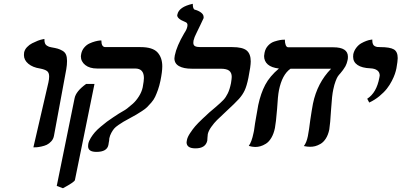

<svg xmlns="http://www.w3.org/2000/svg" viewBox="-20 -770 2114 1011"><path d="M155.8 5.9 234.9 -335.9Q238.8 -353.5 238.8 -367.2Q238.8 -387.7 227.5 -396Q216.3 -404.3 190.9 -409.2Q152.3 -415 129.2 -434.3Q106 -453.6 106 -480Q106 -489.3 106.9 -493.2Q109.9 -508.8 122.1 -521.7Q134.3 -534.7 149.4 -542.2Q164.6 -549.8 179.2 -555.7Q193.4 -561 204.1 -563L213.9 -564.9V-561Q213.9 -549.3 217 -541.5Q220.2 -533.7 227.1 -529.5Q233.9 -525.4 238 -523.9Q242.2 -522.5 250 -521Q272.5 -517.1 284.2 -513.7Q295.9 -510.3 309.1 -502.7Q322.3 -495.1 327.6 -482.2Q333 -469.2 333 -449.2Q333 -428.7 329.1 -405.8L264.2 -55.2Q261.2 -38.1 250 -25.9Q238.8 -13.7 226.6 -7.8Q214.4 -2 198 1.5Q181.6 4.9 173.3 5.4Q165 5.9 155.8 5.9Z M311.5 221.2 278.8 209 372.6 -252Q379.4 -289.1 433.6 -328.1H477.5L374.5 178.2Q372.1 188.5 311.5 221.2ZM555.7 -42Q555.7 -41 555.2 -36.6Q554.7 -32.2 554.7 -29.8Q554.2 -26.9 552.7 -19Q551.3 -11.2 550.8 -6.8Q543.5 29.8 487.8 29.8Q443.8 29.8 443.8 0Q443.8 -8.3 444.8 -12.2Q447.8 -27.3 458 -43.9Q468.3 -60.5 480 -74Q491.7 -87.4 511 -103.5Q530.3 -119.6 543.2 -129.4Q556.2 -139.2 577.6 -153.3L606 -171.9L629.9 -186Q637.7 -189.9 649.7 -199Q661.6 -208 679.2 -223.6Q696.8 -239.3 711.4 -262.5Q726.1 -285.6 731.4 -310.1Q737.8 -344.7 737.8 -358.9Q737.8 -409.2 691.9 -409.2H491.7Q452.1 -409.2 429 -427.5Q405.8 -445.8 405.8 -474.1Q405.8 -477.1 407.7 -486.8Q411.6 -505.9 423.8 -520Q436 -534.2 450.9 -541Q465.8 -547.9 480.2 -551.8Q494.6 -555.7 504.4 -556.6L513.7 -557.1Q513.7 -522 534.7 -522H719.7Q783.7 -522 809.1 -494.4Q834.5 -466.8 834.5 -420.9Q834.5 -392.1 824.7 -344.2Q819.3 -318.4 811.8 -297.1Q804.2 -275.9 796.9 -260.3Q789.6 -244.6 776.9 -230Q764.2 -215.3 754.9 -206.1Q745.6 -196.8 727.5 -185.1Q709.5 -173.3 697.8 -166.5L662.6 -147Q639.2 -134.3 629.6 -128.7Q620.1 -123 604 -112.1Q587.9 -101.1 580.8 -92.5Q573.7 -84 566.4 -70.8Q559.1 -57.6 555.7 -42Z M999 -556.2Q998 -552.2 998 -544.9Q998 -531.2 1007.6 -526.6Q1017.1 -522 1035.2 -522H1203.1Q1257.3 -522 1278.8 -504.2Q1300.3 -486.3 1300.3 -446.8Q1300.3 -421.9 1288.1 -360.8Q1279.3 -317.4 1268.3 -293.9Q1257.3 -270.5 1238.3 -249.3Q1219.2 -228 1168.5 -181.2Q1136.7 -151.9 1122.6 -137.7Q1107.4 -122.6 1092.8 -102.1Q1078.1 -81.5 1074.2 -64Q1072.3 -46.4 1072.3 -43.9Q1072.3 -40.5 1071.8 -35.2Q1071.3 -29.8 1071.3 -28.8Q1062 11.2 1009.3 11.2Q962.4 11.2 962.4 -21Q962.4 -25.4 964.4 -33.2Q967.3 -48.3 981 -69.1Q994.6 -89.8 1008.1 -105.5Q1021.5 -121.1 1047.4 -145.5L1082 -177.7L1114.3 -205.1Q1144.5 -231 1157 -244.4Q1169.4 -257.8 1179.4 -278.3Q1189.5 -298.8 1196.3 -332Q1200.2 -356.4 1200.2 -365.2Q1200.2 -386.7 1187 -397.5Q1173.8 -408.2 1141.1 -408.2H990.2Q946.8 -408.2 922.6 -421.9Q898.4 -435.5 898.4 -462.9Q898.4 -468.3 900.4 -478Q910.2 -527.3 950.2 -595.2Q963.4 -614.7 966.3 -629.9Q967.3 -632.8 967.3 -638.2Q967.3 -650.4 954.1 -654.8Q913.1 -670.9 913.1 -689.9Q913.1 -690.4 913.6 -691.7Q914.1 -692.9 914.1 -693.8Q921.9 -733.9 995.1 -750Q995.1 -722.7 1005.4 -719.2Q1024.4 -714.4 1038.3 -704.1Q1052.2 -693.8 1052.2 -680.2V-674.8Q1051.3 -672.4 1035.2 -638.7Q1020 -606.9 1015.1 -597.2Q1002.9 -573.7 999 -556.2Z M1734.9 -298.8Q1728 -268.1 1723.6 -196.8Q1718.8 -116.2 1713.9 -87.9Q1708 -59.6 1695.6 -40.3Q1683.1 -21 1667.5 -12.2Q1651.9 -3.4 1639.2 -0.2Q1626.5 2.9 1612.8 2.9Q1606 2.9 1597.9 2Q1589.8 1 1585 0L1580.1 -1Q1594.2 -19 1601.1 -53.2Q1607.4 -85.4 1613.8 -138.2Q1621.6 -190.9 1627.9 -224.1Q1650.4 -333.5 1723.6 -408.2H1509.8Q1465.3 -377.4 1448.7 -293.9Q1442.9 -264.2 1439 -195.8Q1433.1 -123.5 1427.7 -96.2Q1421.4 -65.4 1408.7 -44.2Q1396 -22.9 1380.1 -13.2Q1364.3 -3.4 1350.8 0.2Q1337.4 3.9 1323.7 3.9Q1315.9 3.9 1307.6 2.4Q1299.3 1 1294.9 -0.5L1290 -2Q1305.2 -22 1314.9 -69.8Q1317.4 -78.6 1319.6 -96.7Q1321.8 -114.7 1322.8 -119.1Q1322.8 -120.1 1324.5 -129.2Q1326.2 -138.2 1326.7 -142.1Q1329.1 -157.2 1334 -183.6Q1338.9 -210 1339.8 -216.8Q1353 -278.8 1376.7 -323.5Q1400.4 -368.2 1448.7 -409.2Q1409.7 -413.6 1390.1 -430.7Q1370.6 -447.8 1370.6 -475.1Q1370.6 -477.5 1373 -492.2Q1377.4 -514.6 1391.8 -530Q1406.2 -545.4 1424.6 -551.3Q1442.9 -557.1 1454.6 -559.1Q1466.3 -561 1476.1 -561H1480Q1480 -543.5 1484.6 -532.2Q1489.3 -521 1498 -521H1734.9Q1812 -521 1812 -471.2Q1812 -459 1810.1 -453.1Q1809.1 -448.2 1807.6 -443.6Q1806.2 -439 1805.2 -435.5Q1804.2 -432.1 1801.8 -427.7L1798.8 -420.9Q1797.4 -418.5 1794.4 -414.1Q1791.5 -409.7 1790.5 -408Q1789.6 -406.2 1786.1 -401.6Q1782.7 -397 1782 -396.2Q1781.2 -395.5 1777.3 -390.4Q1773.4 -385.3 1772.9 -384.8Q1764.2 -375.5 1759 -367.9Q1753.9 -360.4 1747.1 -342.5Q1740.2 -324.7 1734.9 -298.8Z M1924.3 -230 1913.6 -250Q1962.9 -281.7 1977.5 -360.8Q1979.5 -368.7 1979.5 -372.1Q1979.5 -389.6 1966.6 -399.4Q1953.6 -409.2 1930.2 -410.2Q1885.7 -412.1 1862.8 -427.7Q1839.4 -443.4 1839.4 -471.2Q1839.4 -480 1840.3 -484.9Q1844.7 -503.9 1856.4 -519Q1868.2 -534.2 1882.1 -542Q1896 -549.8 1909.4 -554.7Q1922.9 -559.6 1931.6 -560.5L1940.4 -562V-558.1Q1940.4 -545.4 1943.8 -537.6Q1947.3 -529.8 1954.1 -526.6Q1960.9 -523.4 1966.6 -522.7Q1972.2 -522 1981.4 -522Q2033.2 -522 2053.7 -510Q2074.2 -498 2074.2 -463.9Q2074.2 -448.7 2067.4 -410.2Q2064.5 -396 2059.3 -380.6Q2054.2 -365.2 2043.2 -343.8Q2032.2 -322.3 2017.1 -303Q2002 -283.7 1977.8 -263.7Q1953.6 -243.7 1924.3 -230Z"/></svg>

Font: Linux Libertine G
Style: Bold Italic
Weight: 700
Italic angle: -11.5°
Designer: Philipp H. Poll
Foundry: Philipp H. Poll
Version: Version 4.1.0